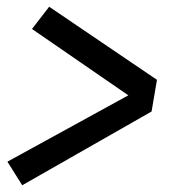

<svg xmlns="http://www.w3.org/2000/svg" viewBox="-20 -624 540 570"><path d="M46 -74 2 -144 361 -341 75 -538 126 -604 446 -387 430 -293Z"/></svg>

Font: Iosevka SS04 Medium
Style: Italic
Weight: 500
Italic angle: -9°
Monospace: yes
Designer: Belleve Invis
Foundry: Belleve Invis
Version: Version 19.0.0; ttfautohint (v1.8.4)